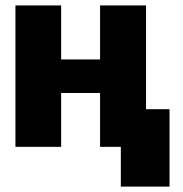

<svg xmlns="http://www.w3.org/2000/svg" viewBox="-20 -543 676 710"><path d="M37.1 -522.9H206.1V-323.2H350.1V-522.9H520V-139.2H606.9V147H426.8V0H350.1V-199.2H206.1V0H37.1Z"/></svg>

Font: LT Superior Black
Style: Regular
Weight: 900
Designer: Daniel Lyons
Foundry: LyonsType
Version: Version 2.005